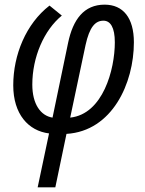

<svg xmlns="http://www.w3.org/2000/svg" viewBox="-20 -566 623 826"><path d="M142 240H218L266 10C463 -2 556 -208 556 -384C556 -489 510 -546 430 -546C341 -546 294 -482 273 -382L206 -60C155 -68 119 -118 119 -202C119 -320 169 -436 246 -499L193 -542C92 -464 37 -330 37 -199C37 -75 102 -3 191 8ZM282 -60 348 -372C365 -450 390 -477 425 -477C455 -477 474 -448 474 -384C474 -267 423 -75 282 -60Z"/></svg>

Font: Noto Sans Condensed
Style: Italic
Weight: 400
Width: 3
Italic angle: -12°
Designer: Monotype Design Team
Foundry: Monotype Imaging Inc.
Version: Version 2.013